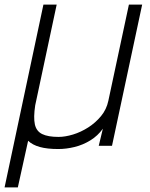

<svg xmlns="http://www.w3.org/2000/svg" viewBox="-37 -638 657 840"><path d="M-17 182 153 -618H211L117 -177Q109 -124 115.5 -94Q122 -64 147.5 -51.5Q173 -39 219 -39Q248 -39 282.5 -49.5Q317 -60 349 -80.5Q381 -101 405 -130Q429 -159 437 -197L527 -618H585L453 0H395L413 -75Q391 -44 358.5 -24Q326 -4 289.5 5Q253 14 218 14Q169 14 137 5Q105 -4 86 -22L41 182Z"/></svg>

Font: Victor Mono Thin ExtraLight
Style: Italic
Weight: 250
Italic angle: -12°
Monospace: yes
Version: Version 1.561;gftools[0.9.30]